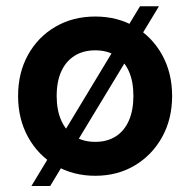

<svg xmlns="http://www.w3.org/2000/svg" viewBox="-20 -556 612 618"><path d="M286.6 9.8Q215.2 9.8 158.9 -23.3Q102.6 -56.4 70.4 -114.7Q38.2 -172.9 38.2 -247.3Q38.2 -321.6 70.2 -379.4Q102.2 -437.2 158.5 -470Q214.8 -502.8 286.6 -502.8Q358.4 -502.8 414 -470.1Q469.6 -437.3 501.8 -379.4Q534 -321.5 534 -247Q534 -173 501.9 -114.9Q469.8 -56.9 413.9 -23.5Q358 9.8 286.6 9.8ZM286.8 -99.4Q325.2 -99.4 352.8 -117.1Q380.4 -134.8 394.9 -168.1Q409.4 -201.4 409.4 -247.1Q409.4 -293.6 394.9 -326.3Q380.4 -359 352.8 -376.5Q325.2 -394 286.8 -394Q247.6 -394 219.8 -376.3Q192 -358.6 177.2 -326.1Q162.4 -293.6 162.4 -247.1Q162.4 -201.4 177.2 -168.1Q192 -134.8 219.8 -117.1Q247.6 -99.4 286.8 -99.4ZM81.2 42.6 430.6 -535.8H491.6L141.6 42.6Z"/></svg>

Font: Hanken Grotesk
Style: Regular
Weight: 400
Designer: Alfredo Marco Pradil
Foundry: Hanken Design Co.
Version: Version 3.013